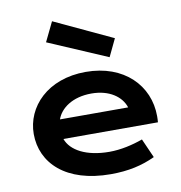

<svg xmlns="http://www.w3.org/2000/svg" viewBox="-96 -992 1027 1090"><g transform="rotate(-10 417.5 -446.5)"><path d="M63 -290C63 -122.6 196.3 10.3 455.1 10.3C557.1 10.3 636.2 -7.8 711.4 -43L662.6 -153.3C603 -131.8 535.2 -116.2 469.2 -116.2C336.4 -116.2 248.5 -164.6 224.1 -233.4H769C770 -243.7 770.5 -257.8 770.5 -268.6C770.5 -445.8 634.8 -586.4 414.1 -586.4C193.4 -586.4 63 -445.8 63 -290ZM224.1 -346.2C245.1 -407.2 314.9 -460 424.8 -460C528.3 -460 596.7 -410.2 617.2 -346.2ZM563 -645 611.3 -746.1 276.4 -902.8 222.2 -791Z"/></g></svg>

Font: Krona One
Style: Regular
Weight: 400
Designer: Yvonne Schüttler
Foundry: Yvonne Schüttler
Version: Version 1.002